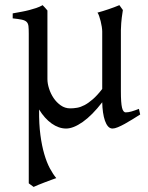

<svg xmlns="http://www.w3.org/2000/svg" viewBox="-20 -489 580 753"><path d="M529.8 -40Q515.1 -30.8 499.5 -21Q483.9 -11.2 469.2 -3.2Q454.6 4.9 442.1 10Q429.7 15.1 421.4 15.1Q411.1 15.1 403.8 6.8Q396.5 -1.5 391.6 -15.6Q386.7 -29.8 384 -48.3Q381.3 -66.9 380.9 -87.9Q341.3 -36.6 304.4 -10.7Q267.6 15.1 239.3 15.1Q210.4 15.1 182.6 -4.6Q154.8 -24.4 133.3 -59.6V-56.6Q132.8 -2.4 138.4 40Q144 82.5 153.6 115.2Q163.1 147.9 175.5 171.1Q188 194.3 200.7 209.5Q193.4 211.9 180.9 216.6Q168.5 221.2 155 226.3Q141.6 231.4 129.6 236.3Q117.7 241.2 111.8 244.1L92.8 230V-356.9Q92.8 -376 91.6 -386.7Q90.3 -397.5 84.2 -403.3Q78.1 -409.2 65.4 -411.9Q52.7 -414.6 29.8 -417V-436.5Q48.8 -439.9 64.7 -442.9Q80.6 -445.8 94.7 -449.5Q108.9 -453.1 121.8 -457.5Q134.8 -461.9 147.5 -468.8L149.4 -466.3Q151.9 -463.9 154.8 -460.7Q157.7 -457.5 160.9 -453.9Q164.1 -450.2 166 -447.8V-178.7Q166 -161.6 172.4 -141.6Q178.7 -121.6 190.2 -104.5Q201.7 -87.4 218.3 -75.7Q234.9 -64 255.4 -64Q268.6 -64 282.5 -66.4Q296.4 -68.8 311.8 -76.9Q327.1 -85 344.2 -99.9Q361.3 -114.7 380.9 -140.1V-365.2Q380.9 -373 379.2 -384Q377.4 -395 374.8 -405.8Q372.1 -416.5 368.9 -425.8Q365.7 -435.1 362.3 -439.5Q383.8 -445.3 406 -452.9Q428.2 -460.4 448.2 -468.8L461.9 -449.7Q460 -437 457.5 -419.2Q455.1 -401.4 454.1 -370.6V-130.9Q454.1 -85.4 458.5 -66.9Q462.9 -48.3 473.1 -48.3Q483.9 -48.3 496.3 -52Q508.8 -55.7 524.9 -62Z"/></svg>

Font: Gentium Plus
Style: Regular
Weight: 400
Designer: J. Victor Gaultney, Annie Olsen, Iska Routamaa
Foundry: SIL International
Version: Version 1.510